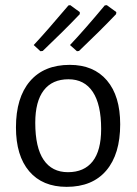

<svg xmlns="http://www.w3.org/2000/svg" viewBox="-20 -718 531 746"><path d="M447 -235Q447 -119 393 -55.5Q339 8 239 8Q145 8 93.5 -52.5Q42 -113 42 -223Q42 -339 96.5 -402.5Q151 -466 251 -466Q344 -466 395.5 -405.5Q447 -345 447 -235ZM117 -241Q117 -145 149.5 -97Q182 -49 244 -49Q307 -49 340 -91Q373 -133 373 -217Q373 -312 340.5 -361Q308 -410 246 -410Q183 -410 150 -367Q117 -324 117 -241ZM246 -697 253 -698 290 -671V-663Q227 -597 146 -520L137 -519L111 -543Q158 -593 246 -697ZM387 -697 395 -698 432 -671 431 -663Q368 -597 287 -520L279 -519L252 -543Q307 -601 387 -697Z"/></svg>

Font: Alegreya Sans
Style: Regular
Weight: 400
Designer: Juan Pablo del Peral
Foundry: Huerta Tipografica
Version: Version 2.008; ttfautohint (v1.6)